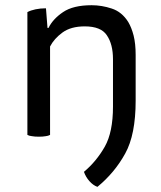

<svg xmlns="http://www.w3.org/2000/svg" viewBox="-20 -522 617 736"><path d="M171.9 -343.8Q187.5 -374 219.7 -397.5Q252 -420.9 304.7 -420.9Q367.2 -420.9 389.6 -386.7Q413.1 -352.5 413.1 -294.9Q413.1 -234.4 413.1 -113.3Q413.1 -15.6 381.8 40Q349.6 96.7 301.8 136.7Q308.6 156.2 322.3 171.9Q336.9 188.5 353.5 194.3Q419.9 139.6 460 66.4Q500 -5.9 500 -135.7Q500 -194.3 500 -311.5Q500 -354.5 492.2 -385.7Q484.4 -416 471.7 -437.5Q447.3 -476.6 408.2 -489.3Q370.1 -502 331.1 -502Q260.7 -502 221.7 -475.6Q182.6 -449.2 166 -415Q165 -415 162.1 -415Q160.2 -433.6 156.2 -490.2Q134.8 -490.2 116.2 -486.3Q97.7 -482.4 85 -475.6Q85 -453.1 85 -407.2Q85 -306.6 85 -4.9Q91.8 -1 102.5 0Q113.3 2 128.9 2Q144.5 2 155.3 0Q165 -1 171.9 -4.9Q171.9 -118.2 171.9 -343.8Z"/></svg>

Font: cl
Style: Regular
Weight: 400
Designer: Mitja Miklavcic
Version: Version 1.0